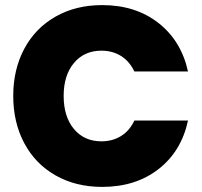

<svg xmlns="http://www.w3.org/2000/svg" viewBox="-20 -732 798 757"><path d="M32.2 -354Q32.2 -458 75.7 -539.6Q119.1 -621.1 199 -666.5Q278.8 -711.9 382.8 -711.9Q514.6 -711.9 604.7 -641.4Q694.8 -570.8 721.2 -450.2H509.8Q490.7 -490.2 457.3 -511.2Q423.8 -532.2 379.9 -532.2Q312 -532.2 271.5 -483.6Q231 -435.1 231 -354Q231 -272 271.5 -223.4Q312 -174.8 379.9 -174.8Q423.8 -174.8 457.5 -195.8Q491.2 -216.8 509.8 -256.8H721.2Q695.3 -135.7 605.2 -65.4Q515.1 4.9 382.8 4.9Q278.8 4.9 199 -40.5Q119.1 -85.9 75.7 -167.5Q32.2 -249 32.2 -354Z"/></svg>

Font: Poppins ExtraBold
Style: Regular
Weight: 800
Designer: Ninad Kale (Devanagari), Jonny Pinhorn (Latin)
Foundry: Indian Type Foundry
Version: 4.004